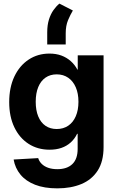

<svg xmlns="http://www.w3.org/2000/svg" viewBox="-20 -828 645 1060"><path d="M296.4 211.9Q224.6 211.9 173.6 191.9Q122.6 171.9 93 136Q63.5 100.1 55.2 52.7L190.9 44.9Q196.3 63 210.4 76.9Q224.6 90.8 246.3 98.4Q268.1 106 296.4 106Q350.1 106 379.4 77.9Q408.7 49.8 408.7 -5.9V-89.4H405.8Q392.1 -61 370.1 -41.3Q348.1 -21.5 319.1 -11.5Q290 -1.5 253.9 -1.5Q188 -1.5 137.7 -33.9Q87.4 -66.4 59.1 -125.5Q30.8 -184.6 30.8 -264.2Q30.8 -345.2 59.3 -405.5Q87.9 -465.8 138.2 -499Q188.5 -532.2 252.9 -532.2Q289.6 -532.2 318.6 -521.5Q347.7 -510.7 370.1 -491Q392.6 -471.2 407.2 -443.8H409.2V-522.5H551.8V-16.6Q551.8 63.5 519.3 113.8Q486.8 164.1 429.4 188Q372.1 211.9 296.4 211.9ZM293 -115.7Q329.6 -115.7 356.7 -134Q383.8 -152.3 398.4 -186.3Q413.1 -220.2 413.1 -266.1Q413.1 -312 398.4 -345.9Q383.8 -379.9 356.7 -398.7Q329.6 -417.5 293 -417.5Q257.3 -417.5 231.2 -399.4Q205.1 -381.3 191.2 -347.4Q177.2 -313.5 177.2 -266.1Q177.2 -218.8 191.2 -185.1Q205.1 -151.4 231.2 -133.5Q257.3 -115.7 293 -115.7ZM240.7 -582.5V-649.4Q240.7 -689.5 250.2 -720Q259.8 -750.5 275.4 -772.5Q291 -794.4 308.1 -808.1L382.3 -770Q368.7 -747.6 355.7 -716.8Q342.8 -686 342.8 -644V-582.5Z"/></svg>

Font: Inter 28pt
Style: Bold
Weight: 700
Designer: Rasmus Andersson
Foundry: rsms
Version: Version 4.001;git-66647c0bb